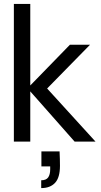

<svg xmlns="http://www.w3.org/2000/svg" viewBox="-20 -725 517 983"><path d="M362 0 121 -273 338 -496H441L193 -243V-303L469 0ZM51 0V-705H135V0ZM191 238V198Q216 198 226.5 183.5Q237 169 237 141V127H192V50H285Q286 70 286.5 89Q287 108 287 124Q287 184 262 211Q237 238 191 238Z"/></svg>

Font: DM Sans 36pt
Style: Regular
Weight: 400
Designer: Colophon Foundry, Jonny Pinhorn
Foundry: Colophon Foundry
Version: Version 4.004;gftools[0.9.30]